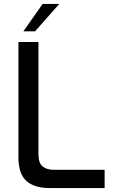

<svg xmlns="http://www.w3.org/2000/svg" viewBox="-20 -949 573 969"><path d="M73 -156V-737H174V-171Q174 -126 195 -109Q216 -92 253 -92H508V0H229Q153 0 113 -36Q73 -72 73 -156ZM195 -929H279L157 -791H98Z"/></svg>

Font: Exo Medium
Style: Regular
Weight: 500
Designer: Natanael Gama
Foundry: Natanael Gama
Version: Version 1.500; ttfautohint (v1.6)